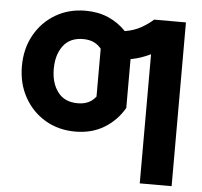

<svg xmlns="http://www.w3.org/2000/svg" viewBox="-52 -575 888 844"><g transform="rotate(5 392.0 -153.5)"><path d="M595.2 214.8V-355Q576.2 -345.7 554.4 -338.1Q532.7 -330.6 507.3 -325.7V-110.4Q474.6 -53.7 419.9 -20.5Q365.2 12.7 292.5 12.7Q218.3 12.7 159.9 -21.7Q101.6 -56.2 67.9 -116.5Q34.2 -176.8 34.2 -253.9Q34.2 -331.1 67.9 -391.4Q101.6 -451.7 159.9 -486.1Q218.3 -520.5 292.5 -520.5Q348.1 -520.5 393.1 -501Q438 -481.4 471.2 -446.3Q513.2 -453.1 544.7 -471.4Q576.2 -489.7 595.2 -507.8H735.8V214.8ZM174.8 -253.9Q174.8 -191.4 204.6 -151.9Q234.4 -112.3 292.5 -112.3Q320.3 -112.3 339.8 -121.8Q359.4 -131.3 372.6 -148.9V-359.9Q358.9 -377 339.4 -386.2Q319.8 -395.5 292.5 -395.5Q234.4 -395.5 204.6 -356Q174.8 -316.4 174.8 -253.9Z"/></g></svg>

Font: Giphurs
Style: Bold
Weight: 700
Version: Version 0.920; ttfautohint (v1.8.4.7-5d5b)